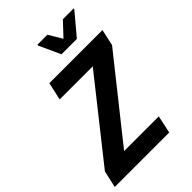

<svg xmlns="http://www.w3.org/2000/svg" viewBox="-274 -998 1104 1104"><g transform="rotate(-45 278.0 -446.5)"><path d="M-16 0 7 -103 385 -580H116L140 -688H572L550 -588L168 -108H450L427 0ZM307 -756 247 -887 249 -893H329L378 -811L455 -893H544L542 -887L432 -756Z"/></g></svg>

Font: Saira SemiCondensed SemiBold
Style: Italic
Weight: 600
Width: 4
Italic angle: -12°
Designer: Hector Gatti with collaboration of the Omnibus-Type team
Foundry: Omnibus-Type
Version: Version 1.101